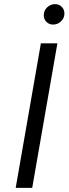

<svg xmlns="http://www.w3.org/2000/svg" viewBox="-20 -910 332 930"><path d="M178 -700H258L136 0H56ZM192 -836Q192 -859 208.5 -874.5Q225 -890 247 -890Q266 -890 279 -877Q292 -864 292 -845Q292 -822 275.5 -806.5Q259 -791 237 -791Q218 -791 205 -804Q192 -817 192 -836Z"/></svg>

Font: Fixel Italic Variable Display Thin
Style: Italic
Weight: 100
Italic angle: -10°
Designer: AlfaBravo + MacPaw
Foundry: Kyrylo Tkachov, Marchela Mozhyna, Serhii Makarenko, Maria Weinstein, Zakhar Kryvoshyya
Version: Version 1.210;Glyphs 3.2 (3217)